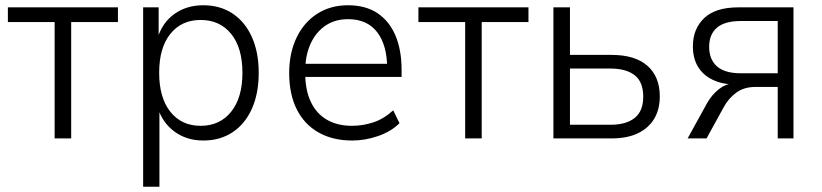

<svg xmlns="http://www.w3.org/2000/svg" viewBox="-20 -527 3128 731"><path d="M188 0V-443H10V-499H429V-443H251V0Z M525 184V-499H584V-379H579Q597 -440 643.5 -473.5Q690 -507 754 -507Q818 -507 865.5 -475.5Q913 -444 939 -386Q965 -328 965 -250Q965 -171 939 -113Q913 -55 865.5 -23.5Q818 8 754 8Q691 8 645 -25.5Q599 -59 581 -116H587V184ZM744 -48Q817 -48 860 -101.5Q903 -155 903 -250Q903 -345 860 -398Q817 -451 744 -451Q671 -451 628.5 -398Q586 -345 586 -250Q586 -155 628.5 -101.5Q671 -48 744 -48Z M1321 8Q1247 8 1193 -22.5Q1139 -53 1110 -110.5Q1081 -168 1081 -249Q1081 -325 1109 -383.5Q1137 -442 1187.5 -474.5Q1238 -507 1305 -507Q1372 -507 1417 -477Q1462 -447 1485.5 -392Q1509 -337 1509 -260V-234H1126V-284H1472L1454 -267Q1454 -355 1416 -404.5Q1378 -454 1305 -454Q1255 -454 1218.5 -429Q1182 -404 1162 -359.5Q1142 -315 1142 -256V-249Q1142 -185 1163 -140Q1184 -95 1224 -71.5Q1264 -48 1320 -48Q1361 -48 1401 -61Q1441 -74 1477 -107L1501 -58Q1469 -26 1419.5 -9Q1370 8 1321 8Z M1751 0V-443H1573V-499H1992V-443H1814V0Z M2087 0V-499H2150V-318H2308Q2398 -318 2445 -276.5Q2492 -235 2492 -160Q2492 -110 2470.5 -74.5Q2449 -39 2408.5 -19.5Q2368 0 2308 0ZM2150 -52H2304Q2364 -52 2396.5 -78Q2429 -104 2429 -159Q2429 -215 2396.5 -240.5Q2364 -266 2304 -266H2150Z M2598 0 2673 -136Q2691 -167 2717 -187.5Q2743 -208 2769 -208H2777V-205Q2730 -206 2694 -223Q2658 -240 2638 -272Q2618 -304 2618 -351Q2618 -417 2661 -458Q2704 -499 2791 -499H3001V0H2941V-196H2856Q2813 -196 2783.5 -174.5Q2754 -153 2736 -120L2670 0ZM2801 -248H2941V-447H2801Q2739 -447 2709.5 -421.5Q2680 -396 2680 -349Q2680 -301 2709.5 -274.5Q2739 -248 2801 -248Z"/></svg>

Font: Nunitoga
Style: Light
Weight: 300
Designer: Vernon Adams
Foundry: Vernon Adams
Version: Version 1.0